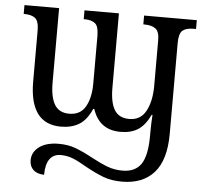

<svg xmlns="http://www.w3.org/2000/svg" viewBox="-54 -593 957 889"><g transform="rotate(5 424.5 -148.5)"><path d="M115 177Q115 139 148 114.5Q181 90 239 90Q282 90 317 103Q352 116 398 141Q441 164 473 176Q505 188 543 188Q601 188 628.5 148.5Q656 109 656 15V-2Q656 -42 659 -81H655Q631 -31 598.5 -10.5Q566 10 518 10Q419 10 388 -85H383Q360 -32 325 -11Q290 10 241 10Q95 10 95 -187V-423Q95 -467 78 -481Q61 -495 27 -495H24V-536H185V-190Q185 -122 206 -87.5Q227 -53 274 -53Q326 -53 349.5 -94.5Q373 -136 373 -202V-423Q373 -467 356.5 -481Q340 -495 306 -495H303V-536H463V-190Q463 -122 484 -87.5Q505 -53 553 -53Q606 -53 630.5 -99Q655 -145 655 -216V-428Q655 -468 637 -481.5Q619 -495 584 -495H580V-536H825V-495H813Q779 -495 762.5 -481Q746 -467 746 -423V-1Q746 121 693.5 180Q641 239 545 239Q495 239 458 225Q421 211 372 184Q335 162 308.5 151.5Q282 141 252 141Q218 141 200.5 166Q183 191 183 239Q150 238 132.5 221.5Q115 205 115 177Z"/></g></svg>

Font: Noto Serif Narrow
Style: Regular
Weight: 400
Width: 4
Designer: Monotype Design Team
Foundry: Monotype Imaging Inc.
Version: Version 1.001